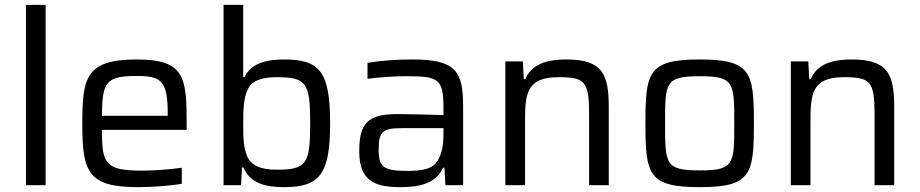

<svg xmlns="http://www.w3.org/2000/svg" viewBox="-20 -763 3790 791"><path d="M87 -743V0H168V-743Z M749 -228V-255C749 -446 740 -518 544 -518C334 -518 319 -444 319 -254C319 -54 342 8 549 8C611 8 687 2 729 -6V-72C682 -65 614 -60 566 -60C412 -60 400 -89 400 -228ZM542 -450C642 -450 671 -433 671 -296V-286H400C401 -425 416 -450 542 -450Z M1151 8C1299 8 1340 -48 1340 -255C1340 -463 1300 -518 1153 -518C1071 -518 1015 -501 987 -445H982V-743H901V0H973L977 -73H983C1012 -4 1081 8 1151 8ZM1119 -64C1055 -64 1016 -80 999 -118C983 -152 982 -196 982 -255C982 -315 984 -359 1000 -393C1016 -429 1054 -445 1119 -445C1242 -445 1258 -423 1258 -255C1258 -85 1242 -64 1119 -64Z M1628 8C1692 8 1774 0 1805 -72H1811L1815 0H1888V-321C1888 -469 1860 -518 1678 -518C1611 -518 1545 -513 1494 -504V-438C1528 -444 1605 -449 1650 -449C1784 -449 1807 -441 1807 -321V-289C1742 -291 1645 -293 1616 -293C1494 -293 1460 -254 1460 -140C1460 -24 1516 8 1628 8ZM1659 -59C1560 -59 1540 -74 1540 -147C1540 -223 1558 -235 1637 -235H1807V-209C1807 -165 1801 -134 1786 -106C1765 -65 1716 -59 1659 -59Z M2062 -510V0H2143V-263C2143 -376 2149 -445 2280 -445C2390 -445 2407 -429 2407 -291V0H2488V-319C2488 -456 2464 -518 2313 -518C2209 -518 2165 -485 2144 -437H2138L2134 -510Z M2863 8C3074 8 3086 -44 3086 -255C3086 -466 3074 -518 2863 -518C2651 -518 2639 -466 2639 -255C2639 -44 2651 8 2863 8ZM2863 -61C2720 -61 2720 -87 2720 -255C2720 -423 2720 -449 2863 -449C3005 -449 3005 -423 3005 -255C3005 -87 3005 -61 2863 -61Z M3238 -510V0H3319V-263C3319 -376 3325 -445 3456 -445C3566 -445 3583 -429 3583 -291V0H3664V-319C3664 -456 3640 -518 3489 -518C3385 -518 3341 -485 3320 -437H3314L3310 -510Z"/></svg>

Font: Saira UNSAM
Style: Regular
Weight: 400
Designer: Hector Gatti with collaboration of the Omnibus-Type team
Foundry: Omnibus-Type
Version: Version 0.072;PS 000.072;hotconv 1.0.88;makeotf.lib2.5.64775